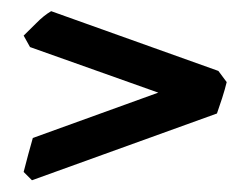

<svg xmlns="http://www.w3.org/2000/svg" viewBox="-20 -418 439 337"><path d="M363.3 -293.5 377.9 -273.9Q375 -261.7 369.9 -245.8Q364.7 -230 360.8 -218.8L36.1 -101.6L21.5 -116.2Q23.9 -125.5 29.5 -146.7Q35.2 -168 37.6 -175.8L257.8 -255.4L32.7 -335.4L21.5 -355.5Q30.8 -364.3 43.7 -377.4Q56.6 -390.6 69.8 -398.4Z"/></svg>

Font: Namdhinggo ExtraBold
Style: Regular
Weight: 800
Designer: Victor Gaultney
Foundry: SIL International
Version: Version 3.001